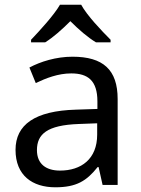

<svg xmlns="http://www.w3.org/2000/svg" viewBox="-20 -786 601 816"><path d="M325 -766H235C209 -721 149 -656 112 -617V-606H172C207 -628 243 -660 279 -696C315 -660 353 -627 388 -606H450V-617C412 -655 349 -721 325 -766ZM288 -545C218 -545 152 -524 105 -499L132 -433C176 -454 227 -474 283 -474C353 -474 394 -444 394 -355V-323L303 -320C128 -315 46 -256 46 -149C46 -40 118 10 215 10C305 10 348 -17 395 -76H399L416 0H480V-365C480 -490 418 -545 288 -545ZM314 -259 393 -262V-214C393 -110 325 -61 235 -61C177 -61 137 -88 137 -148C137 -216 180 -254 314 -259Z"/></svg>

Font: Noto Sans Nandinagari
Style: Regular
Weight: 400
Designer: Ek Type
Foundry: Ek Type
Version: Version 1.002